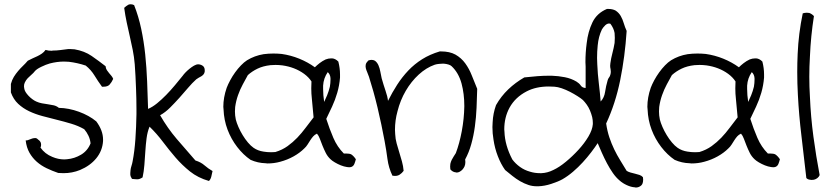

<svg xmlns="http://www.w3.org/2000/svg" viewBox="-20 -759 3852 887"><path d="M502.9 -394.5Q496.1 -378.9 486.3 -368.2Q477.5 -358.4 458 -358.4H451.2Q432.6 -383.8 416.5 -410.2Q400.4 -436.5 376 -456.1Q337.9 -468.8 297.9 -473.6Q287.1 -474.6 275.4 -474.6Q244.1 -474.6 210 -465.8Q192.4 -460.9 170.4 -450.2Q148.4 -439.5 140.6 -429.7Q134.8 -421.9 125.5 -414.1Q116.2 -406.2 107.9 -397.5Q99.6 -388.7 94.7 -377.9Q90.8 -370.1 90.8 -360.4Q90.8 -356.4 91.8 -351.6Q92.8 -342.8 98.1 -334Q103.5 -325.2 111.8 -316.4Q120.1 -307.6 129.4 -300.8Q138.7 -293.9 147.5 -290Q160.2 -284.2 173.8 -281.7Q187.5 -279.3 201.2 -277.3Q214.8 -275.4 228 -272.5Q241.2 -269.5 252 -260.7Q297.9 -259.8 344.7 -242.7Q391.6 -225.6 424.8 -198.2Q456.1 -156.2 456.1 -114.3V-107.4Q453.1 -62.5 424.8 -27.8Q396.5 6.8 349.6 26.4Q313.5 41 273.4 41Q261.7 41 249 40Q220.7 30.3 195.3 18.1Q169.9 5.9 149.9 -11.7Q129.9 -29.3 116.2 -53.2Q102.5 -77.1 98.6 -110.4H101.6Q107.4 -110.4 113.3 -113.3Q121.1 -116.2 128.9 -119.1Q135.7 -121.1 141.6 -121.1H144.5Q151.4 -120.1 157.2 -113.3Q165 -108.4 168.9 -98.6Q169.9 -93.8 169.9 -89.8Q169.9 -83 167 -77.1Q187.5 -47.9 221.7 -34.2Q249 -22.5 277.3 -22.5Q283.2 -22.5 290 -23.4Q324.2 -26.4 354.5 -44.4Q384.8 -62.5 398.4 -96.7Q396.5 -115.2 388.7 -131.8Q380.9 -148.4 369.1 -162.1Q341.8 -177.7 309.1 -187.5Q276.4 -197.3 242.7 -205.6Q209 -213.9 176.3 -222.7Q143.6 -231.4 114.7 -245.1Q85.9 -258.8 64 -279.3Q42 -299.8 30.3 -332V-371.1Q35.2 -389.6 43.9 -403.8Q52.7 -418 63.5 -430.7Q74.2 -443.4 85.9 -454.6Q97.7 -465.8 108.4 -478.5Q119.1 -484.4 130.4 -489.3Q141.6 -494.1 152.8 -499.5Q164.1 -504.9 173.8 -511.7Q183.6 -518.6 190.4 -528.3Q204.1 -524.4 219.7 -524.4Q221.7 -524.4 223.6 -525.4Q241.2 -525.4 259.3 -527.8Q277.3 -530.3 293.9 -532.2H307.6Q316.4 -532.2 324.2 -531.2Q370.1 -523.4 403.3 -500.5Q436.5 -477.5 467.8 -453.1Q468.8 -442.4 473.6 -435.1Q478.5 -427.7 483.9 -421.4Q489.3 -415 494.6 -408.7Q500 -402.3 502.9 -394.5Z M961.9 31.2Q959 44.9 956.1 57.1Q953.1 69.3 945.3 77.1Q894.5 62.5 857.9 33.2Q821.3 3.9 791 -31.2Q760.7 -66.4 732.4 -104Q704.1 -141.6 670.9 -173.8Q661.1 -150.4 657.2 -120.6Q653.3 -90.8 651.4 -59.6Q649.4 -28.3 647 2.9Q644.5 34.2 638.7 60.5Q625 69.3 615.2 69.3Q605.5 69.3 589.8 67.4Q583 57.6 582 47.9V40Q582 34.2 583 27.3Q584 17.6 587.4 7.3Q590.8 -2.9 592.8 -14.6Q601.6 -60.5 605.5 -116.2Q609.4 -171.9 610.4 -231.4V-254.9Q610.4 -302.7 608.4 -350.6Q606.4 -409.2 602.5 -461.9Q599.6 -496.1 593.3 -527.8Q586.9 -559.6 579.6 -591.3Q572.3 -623 565.4 -655.3Q558.6 -687.5 553.7 -722.7Q561.5 -730.5 573.2 -737.3Q578.1 -739.3 584 -739.3Q591.8 -739.3 599.6 -735.4Q620.1 -683.6 632.3 -626Q644.5 -568.4 650.9 -507.3Q657.2 -446.3 659.7 -382.8Q662.1 -319.3 664.1 -255.9Q684.6 -264.6 705.6 -281.7Q726.6 -298.8 747.6 -320.3Q768.6 -341.8 788.1 -365.2Q807.6 -388.7 824.2 -409.2Q828.1 -415 836.4 -423.8Q844.7 -432.6 855 -440.9Q865.2 -449.2 876 -455.6Q886.7 -461.9 896.5 -461.9Q910.2 -460.9 918.9 -453.1Q925.8 -446.3 925.8 -434.6V-428.7Q924.8 -420.9 920.4 -415.5Q916 -410.2 910.2 -406.7Q904.3 -403.3 897.9 -399.9Q891.6 -396.5 886.7 -392.6Q868.2 -376 849.1 -353.5Q830.1 -331.1 809.1 -307.6Q788.1 -284.2 766.1 -262.2Q744.1 -240.2 719.7 -226.6Q753.9 -167 796.4 -117.2Q838.9 -67.4 882.8 -17.6Q908.2 -9.8 924.8 4.9Q941.4 19.5 961.9 31.2Z M1624 -23.4Q1621.1 -11.7 1617.2 -2Q1613.3 7.8 1604.5 11.7Q1599.6 13.7 1592.8 13.7Q1587.9 13.7 1583 12.7Q1569.3 10.7 1554.7 4.9Q1540 -1 1526.9 -8.8Q1513.7 -16.6 1506.8 -23.4Q1493.2 -36.1 1484.9 -52.7Q1476.6 -69.3 1469.7 -86.4Q1462.9 -103.5 1457.5 -118.2Q1452.1 -132.8 1444.3 -141.6Q1433.6 -136.7 1426.8 -128.9Q1419.9 -121.1 1413.6 -111.3Q1407.2 -101.6 1400.9 -91.3Q1394.5 -81.1 1385.7 -73.2Q1365.2 -52.7 1336.4 -36.6Q1307.6 -20.5 1274.4 -11.7Q1246.1 -3.9 1215.8 -3.9Q1210.9 -3.9 1206.1 -4.9Q1170.9 -5.9 1137.7 -20.5Q1103.5 -43.9 1075.7 -80.1Q1047.9 -116.2 1031.2 -160.2Q1014.6 -204.1 1012.7 -253.9Q1011.7 -259.8 1011.7 -265.6Q1011.7 -308.6 1027.3 -353.5Q1033.2 -369.1 1043.5 -388.2Q1053.7 -407.2 1066.4 -424.8Q1079.1 -442.4 1093.3 -457Q1107.4 -471.7 1121.1 -480.5Q1156.2 -502 1198.2 -508.8Q1220.7 -511.7 1243.2 -511.7Q1261.7 -511.7 1281.2 -509.8Q1323.2 -503.9 1362.8 -487.8Q1402.3 -471.7 1434.6 -448.2Q1443.4 -457 1456.5 -467.3Q1469.7 -477.5 1484.4 -484.4Q1497.1 -489.3 1509.8 -489.3H1514.6Q1529.3 -488.3 1543 -474.6Q1550.8 -444.3 1550.8 -415V-400.4Q1547.9 -364.3 1538.1 -330.6Q1528.3 -296.9 1514.2 -266.6Q1500 -236.3 1487.3 -210Q1502 -164.1 1520 -122.1Q1538.1 -80.1 1568.4 -49.8H1579.1Q1594.7 -49.8 1602.5 -45.9Q1613.3 -39.1 1624 -23.4ZM1494.1 -425.8Q1474.6 -397.5 1472.7 -363.3V-347.7Q1472.7 -320.3 1477.5 -288.1Q1483.4 -299.8 1491.2 -318.8Q1499 -337.9 1503.9 -358.4Q1506.8 -375 1506.8 -390.6V-397.5Q1505.9 -415 1494.1 -425.8ZM1428.7 -216.8Q1424.8 -256.8 1420.9 -300.8Q1418 -326.2 1418 -350.6Q1418 -367.2 1418.9 -382.8Q1406.2 -402.3 1384.8 -418Q1363.3 -433.6 1337.9 -443.4Q1312.5 -453.1 1284.2 -457Q1267.6 -459 1252.9 -459Q1241.2 -459 1229.5 -458Q1195.3 -454.1 1169.9 -441.9Q1144.5 -429.7 1125 -412.1Q1114.3 -392.6 1101.6 -369.1Q1088.9 -345.7 1079.6 -319.3Q1070.3 -293 1066.4 -264.6Q1065.4 -253.9 1065.4 -244.1Q1065.4 -225.6 1069.3 -207Q1073.2 -191.4 1081.5 -172.4Q1089.8 -153.3 1101.1 -134.8Q1112.3 -116.2 1125.5 -100.6Q1138.7 -85 1151.4 -76.2Q1170.9 -62.5 1197.3 -58.6Q1213.9 -55.7 1232.4 -55.7Q1242.2 -55.7 1252 -56.6Q1284.2 -66.4 1308.6 -84Q1333 -101.6 1353.5 -123Q1374 -144.5 1392.1 -168.9Q1410.2 -193.4 1428.7 -216.8Z M2184.6 -348.6Q2183.6 -305.7 2181.6 -261.2Q2179.7 -216.8 2173.8 -174.3Q2168 -131.8 2157.2 -93.3Q2146.5 -54.7 2128.9 -22.5Q2129.9 -16.6 2129.9 -10.7Q2129.9 1 2126 9.8Q2119.1 24.4 2108.4 31.2Q2099.6 38.1 2088.9 38.1Q2086.9 38.1 2085 37.1Q2071.3 36.1 2060.5 23.4Q2059.6 15.6 2059.6 9.8Q2059.6 3.9 2060.5 -2Q2062.5 -11.7 2066.9 -20.5Q2071.3 -29.3 2076.2 -36.6Q2081.1 -43.9 2085.9 -51.8Q2102.5 -95.7 2113.3 -152.8Q2124 -210 2125 -266.6V-270.5Q2125 -325.2 2112.3 -373Q2098.6 -422.9 2066.4 -453.1Q2061.5 -458 2051.8 -460.9Q2042 -463.9 2031.2 -464.8H2023.4Q2015.6 -464.8 2008.8 -463.9Q1997.1 -462.9 1988.3 -460Q1949.2 -446.3 1914.6 -414.6Q1879.9 -382.8 1854.5 -339.4Q1829.1 -295.9 1816.4 -245.1Q1804.7 -203.1 1804.7 -159.2Q1804.7 -149.4 1805.7 -139.6Q1806.6 -117.2 1812.5 -96.2Q1818.4 -75.2 1824.7 -54.7Q1831.1 -34.2 1836.9 -13.2Q1842.8 7.8 1844.7 30.3Q1836.9 41 1826.2 47.9Q1817.4 53.7 1804.7 53.7Q1798.8 53.7 1793 52.7Q1775.4 16.6 1770 -24.4Q1764.6 -65.4 1756.8 -107.4Q1750 -143.6 1741.7 -183.6Q1733.4 -223.6 1724.1 -262.2Q1714.8 -300.8 1704.6 -337.4Q1694.3 -374 1684.6 -404.3Q1680.7 -416 1676.3 -425.8Q1671.9 -435.5 1669.9 -444.3Q1668.9 -449.2 1668.9 -453.1Q1668.9 -457 1669.9 -461.9Q1671.9 -469.7 1681.6 -479.5Q1689.5 -482.4 1696.3 -482.4Q1705.1 -482.4 1711.9 -478.5Q1722.7 -470.7 1728.5 -457Q1734.4 -443.4 1737.3 -426.8Q1740.2 -410.2 1743.2 -397.5Q1752 -366.2 1761.2 -339.4Q1770.5 -312.5 1772.5 -293Q1792 -332 1814.9 -367.7Q1837.9 -403.3 1866.2 -433.1Q1894.5 -462.9 1930.2 -485.4Q1965.8 -507.8 2011.7 -521.5H2016.6Q2057.6 -521.5 2084 -506.8Q2111.3 -491.2 2129.4 -466.3Q2147.5 -441.4 2159.7 -410.2Q2171.9 -378.9 2184.6 -348.6Z M2950.2 59.6Q2951.2 65.4 2951.2 70.3Q2951.2 89.8 2942.4 97.7Q2931.6 107.4 2917 107.4Q2915 107.4 2913.1 106.4Q2895.5 105.5 2875.5 96.2Q2855.5 86.9 2842.8 75.2Q2826.2 61.5 2811.5 40.5Q2796.9 19.5 2784.2 -4.4Q2771.5 -28.3 2760.7 -52.7Q2750 -77.1 2741.2 -97.7Q2728.5 -78.1 2710.9 -55.2Q2693.4 -32.2 2672.4 -9.3Q2651.4 13.7 2627.4 34.2Q2603.5 54.7 2578.1 69.3Q2558.6 80.1 2527.3 90.3Q2496.1 100.6 2466.8 101.6H2460.9Q2439.5 101.6 2421.9 95.7Q2401.4 88.9 2382.8 78.1Q2364.3 67.4 2347.2 53.7Q2330.1 40 2313.5 26.4Q2293.9 -1 2279.8 -37.6Q2265.6 -74.2 2259.8 -114.3Q2254.9 -142.6 2254.9 -171.9Q2254.9 -182.6 2255.9 -194.3Q2257.8 -235.4 2271.5 -273.4Q2294.9 -314.5 2328.1 -346.2Q2361.3 -377.9 2402.3 -401.4Q2431.6 -404.3 2463.9 -407.2Q2491.2 -409.2 2517.6 -409.2H2528.3Q2559.6 -408.2 2589.4 -402.3Q2619.1 -396.5 2643.6 -381.8Q2656.2 -374 2663.1 -363.8Q2669.9 -353.5 2685.5 -352.5V-451.2Q2684.6 -461.9 2684.6 -471.7Q2684.6 -516.6 2690.4 -559.6Q2696.3 -612.3 2716.8 -655.3Q2737.3 -698.2 2784.2 -717.8H2789.1Q2810.5 -717.8 2824.2 -710Q2838.9 -700.2 2847.7 -685.1Q2856.4 -669.9 2861.8 -651.4Q2867.2 -632.8 2875 -616.2Q2867.2 -497.1 2845.2 -388.7Q2823.2 -280.3 2780.3 -188.5Q2785.2 -154.3 2794.9 -125Q2804.7 -95.7 2817.4 -69.3Q2830.1 -43 2845.2 -18.6Q2860.4 5.9 2875 30.3Q2882.8 35.2 2893.1 38.1Q2903.3 41 2914.1 43.5Q2924.8 45.9 2934.6 49.3Q2944.3 52.7 2950.2 59.6ZM2799.8 -414.1Q2801.8 -420.9 2801.8 -427.7Q2801.8 -433.6 2800.8 -439.5Q2798.8 -447.3 2798.8 -455.1Q2798.8 -460.9 2799.8 -466.8Q2802.7 -489.3 2809.1 -513.2Q2815.4 -537.1 2819.3 -560.5Q2820.3 -572.3 2820.3 -584Q2820.3 -595.7 2819.3 -606.4Q2815.4 -628.9 2799.8 -649.4Q2796.9 -650.4 2793.9 -650.4Q2785.2 -650.4 2776.4 -642.6Q2765.6 -631.8 2760.7 -623Q2745.1 -590.8 2741.2 -548.8Q2738.3 -520.5 2738.3 -491.2Q2738.3 -476.6 2739.3 -461.9Q2741.2 -417 2746.6 -372.6Q2752 -328.1 2754.9 -290Q2771.5 -307.6 2775.4 -334.5Q2779.3 -361.3 2787.1 -387.7Q2789.1 -395.5 2793.5 -400.9Q2797.9 -406.2 2799.8 -414.1ZM2718.8 -185.5V-191.4Q2718.8 -204.1 2715.8 -217.8Q2711.9 -233.4 2705.6 -248.5Q2699.2 -263.7 2690.4 -275.9Q2681.6 -288.1 2672.9 -296.9Q2664.1 -304.7 2647.9 -314.9Q2631.8 -325.2 2612.8 -335Q2593.8 -344.7 2575.2 -351.1Q2556.6 -357.4 2542 -358.4Q2528.3 -359.4 2515.6 -359.4Q2456.1 -359.4 2413.1 -336.9Q2360.4 -309.6 2334 -261.7Q2309.6 -216.8 2309.6 -161.1Q2309.6 -155.3 2310.5 -150.4Q2312.5 -87.9 2346.7 -22.5Q2361.3 -2.9 2382.3 12.2Q2403.3 27.3 2428.7 34.2Q2450.2 41 2474.6 41H2481.4Q2508.8 40 2536.1 26.4Q2563.5 13.7 2594.2 -11.7Q2625 -37.1 2652.3 -66.9Q2679.7 -96.7 2698.2 -127.9Q2716.8 -159.2 2718.8 -185.5Z M3583 -23.4Q3580.1 -11.7 3576.2 -2Q3572.3 7.8 3563.5 11.7Q3558.6 13.7 3551.8 13.7Q3546.9 13.7 3542 12.7Q3528.3 10.7 3513.7 4.9Q3499 -1 3485.8 -8.8Q3472.7 -16.6 3465.8 -23.4Q3452.1 -36.1 3443.8 -52.7Q3435.5 -69.3 3428.7 -86.4Q3421.9 -103.5 3416.5 -118.2Q3411.1 -132.8 3403.3 -141.6Q3392.6 -136.7 3385.7 -128.9Q3378.9 -121.1 3372.6 -111.3Q3366.2 -101.6 3359.9 -91.3Q3353.5 -81.1 3344.7 -73.2Q3324.2 -52.7 3295.4 -36.6Q3266.6 -20.5 3233.4 -11.7Q3205.1 -3.9 3174.8 -3.9Q3169.9 -3.9 3165 -4.9Q3129.9 -5.9 3096.7 -20.5Q3062.5 -43.9 3034.7 -80.1Q3006.8 -116.2 2990.2 -160.2Q2973.6 -204.1 2971.7 -253.9Q2970.7 -259.8 2970.7 -265.6Q2970.7 -308.6 2986.3 -353.5Q2992.2 -369.1 3002.4 -388.2Q3012.7 -407.2 3025.4 -424.8Q3038.1 -442.4 3052.2 -457Q3066.4 -471.7 3080.1 -480.5Q3115.2 -502 3157.2 -508.8Q3179.7 -511.7 3202.1 -511.7Q3220.7 -511.7 3240.2 -509.8Q3282.2 -503.9 3321.8 -487.8Q3361.3 -471.7 3393.6 -448.2Q3402.3 -457 3415.5 -467.3Q3428.7 -477.5 3443.4 -484.4Q3456.1 -489.3 3468.8 -489.3H3473.6Q3488.3 -488.3 3502 -474.6Q3509.8 -444.3 3509.8 -415V-400.4Q3506.8 -364.3 3497.1 -330.6Q3487.3 -296.9 3473.1 -266.6Q3459 -236.3 3446.3 -210Q3460.9 -164.1 3479 -122.1Q3497.1 -80.1 3527.3 -49.8H3538.1Q3553.7 -49.8 3561.5 -45.9Q3572.3 -39.1 3583 -23.4ZM3453.1 -425.8Q3433.6 -397.5 3431.6 -363.3V-347.7Q3431.6 -320.3 3436.5 -288.1Q3442.4 -299.8 3450.2 -318.8Q3458 -337.9 3462.9 -358.4Q3465.8 -375 3465.8 -390.6V-397.5Q3464.8 -415 3453.1 -425.8ZM3387.7 -216.8Q3383.8 -256.8 3379.9 -300.8Q3377 -326.2 3377 -350.6Q3377 -367.2 3377.9 -382.8Q3365.2 -402.3 3343.8 -418Q3322.3 -433.6 3296.9 -443.4Q3271.5 -453.1 3243.2 -457Q3226.6 -459 3211.9 -459Q3200.2 -459 3188.5 -458Q3154.3 -454.1 3128.9 -441.9Q3103.5 -429.7 3084 -412.1Q3073.2 -392.6 3060.5 -369.1Q3047.9 -345.7 3038.6 -319.3Q3029.3 -293 3025.4 -264.6Q3024.4 -253.9 3024.4 -244.1Q3024.4 -225.6 3028.3 -207Q3032.2 -191.4 3040.5 -172.4Q3048.8 -153.3 3060.1 -134.8Q3071.3 -116.2 3084.5 -100.6Q3097.7 -85 3110.4 -76.2Q3129.9 -62.5 3156.2 -58.6Q3172.9 -55.7 3191.4 -55.7Q3201.2 -55.7 3210.9 -56.6Q3243.2 -66.4 3267.6 -84Q3292 -101.6 3312.5 -123Q3333 -144.5 3351.1 -168.9Q3369.1 -193.4 3387.7 -216.8Z M3766.6 49.8Q3763.7 57.6 3756.3 63.5Q3749 69.3 3740.2 71.3Q3735.4 72.3 3729.5 72.3Q3725.6 72.3 3721.7 71.3Q3711.9 70.3 3705.1 63.5Q3694.3 -34.2 3682.6 -130.4Q3670.9 -226.6 3666 -321.3Q3663.1 -374 3663.1 -425.8Q3663.1 -467.8 3665 -509.8Q3668.9 -603.5 3688.5 -697.3Q3698.2 -700.2 3707 -700.2Q3712.9 -700.2 3718.8 -699.2Q3731.4 -694.3 3740.2 -684.6Q3725.6 -591.8 3721.7 -498Q3718.8 -451.2 3718.8 -404.3Q3718.8 -358.4 3721.7 -311.5Q3725.6 -218.8 3737.8 -127.9Q3750 -37.1 3766.6 49.8Z"/></svg>

Font: Crafty Girls
Style: Regular
Weight: 400
Designer: Crystal Kluge
Foundry: Font Diner, Inc DBA Tart Workshop
Version: Version 1.001